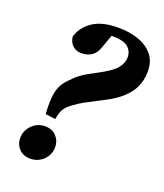

<svg xmlns="http://www.w3.org/2000/svg" viewBox="-129 -762 738 863"><g transform="rotate(20 240.0 -330.5)"><path d="M114 -198Q109 -269 119 -308.5Q129 -348 163 -379Q180 -398 202.5 -414Q225 -430 268 -452Q330 -484 351.5 -509.5Q373 -535 373 -564Q373 -593 351.5 -611.5Q330 -630 277 -630Q276 -630 274.5 -630Q273 -630 272 -630L249 -566Q239 -536 218 -523Q197 -510 170 -510Q144 -510 127.5 -526.5Q111 -543 109 -568Q123 -615 167 -645Q211 -675 289 -675Q343 -675 386 -660Q429 -645 454.5 -614Q480 -583 480 -535Q480 -475 446.5 -430Q413 -385 342 -349Q289 -322 260.5 -306.5Q232 -291 216 -278Q190 -261 178.5 -242.5Q167 -224 162 -192ZM43 -57Q43 -94 69 -120Q95 -146 131 -146Q165 -146 185 -124.5Q205 -103 205 -73Q205 -36 179 -11Q153 14 117 14Q83 14 63 -7Q43 -28 43 -57Z"/></g></svg>

Font: Source Serif 4 SmText
Style: Bold Italic
Weight: 700
Italic angle: -12°
Designer: Frank Grießhammer
Foundry: Adobe
Version: Version 4.005;hotconv 1.1.0;makeotfexe 2.6.0